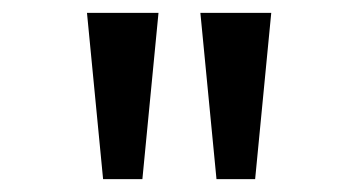

<svg xmlns="http://www.w3.org/2000/svg" viewBox="-20 -749 542 298"><path d="M140 -471 115 -729H226L201 -471ZM316 -471 291 -729H401L376 -471Z"/></svg>

Font: hextelugu15
Style: Book
Weight: 400
Designer: Jelle Bosma - Monotype Design Team
Foundry: Monotype Imaging Inc.
Version: Version 2.003